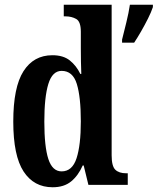

<svg xmlns="http://www.w3.org/2000/svg" viewBox="-20 -780 665 810"><path d="M202 10Q123 10 79.5 -56.5Q36 -123 36 -267Q36 -412 79 -479.5Q122 -547 201 -547Q247 -547 274.5 -525Q302 -503 319 -468H323Q322 -491 321.5 -520Q321 -549 321 -577V-646Q321 -689 301.5 -700Q282 -711 256 -711H249V-760H451V-125Q451 -79 466.5 -64Q482 -49 512 -49H519V0H353L333 -82H329Q310 -39 280 -14.5Q250 10 202 10ZM240 -57Q285 -57 303 -112.5Q321 -168 321 -268Q321 -371 304 -426Q287 -481 240 -481Q201 -481 184 -426Q167 -371 167 -267Q167 -161 184 -109Q201 -57 240 -57ZM495 -613Q503 -645 513 -685.5Q523 -726 528 -760H625V-750Q618 -729 604.5 -702Q591 -675 575.5 -648Q560 -621 546 -600H495Z"/></svg>

Font: Noto Serif Armenian ExtraCondensed
Style: Bold
Weight: 700
Width: 2
Designer: Monotype Design Team
Foundry: Monotype Imaging Inc.
Version: Version 2.008; ttfautohint (v1.8.4.7-5d5b)